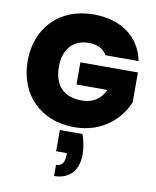

<svg xmlns="http://www.w3.org/2000/svg" viewBox="-108 -793 975 1203"><g transform="rotate(10 380.0 -192.0)"><path d="M306 38V173H374V186C374 233 356 257 320 257V328C425 328 473 257 473 164C473 125 465 83 450 38ZM389 -712C173 -712 32 -564 32 -354C32 -143 174 5 390 5C574 5 683 -109 725 -212V-402H359V-261H556C527 -199 478 -168 409 -168C292 -168 231 -233 231 -354C231 -462 290 -531 390 -531C445 -531 483 -512 506 -473H717C687 -621 568 -712 389 -712Z"/></g></svg>

Font: SVN-Poppins ExtraBold
Style: Regular
Weight: 800
Designer: Ninad Kale (Devanagari), Jonny Pinhorn (Latin)
Foundry: Indian Type Foundry
Version: Version 3.002 2017; ttfautohint (v1.8.3)